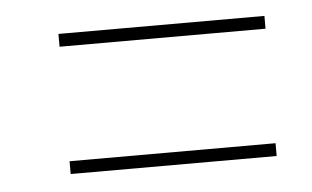

<svg xmlns="http://www.w3.org/2000/svg" viewBox="-30 -507 486 299"><g transform="rotate(-5 212.5 -357.5)"><path d="M70 -447V-467H392V-447ZM70 -248V-268H392V-248Z"/></g></svg>

Font: Noto Serif Display ExtraCondensed
Style: Bold Italic
Weight: 700
Width: 2
Italic angle: -12°
Designer: Monotype Design Team
Foundry: Monotype Imaging Inc.
Version: Version 2.009